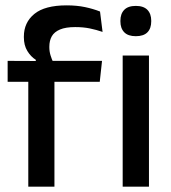

<svg xmlns="http://www.w3.org/2000/svg" viewBox="-20 -696 639 716"><path d="M228.5 -676Q266.5 -676 297.2 -669.5Q328 -663 353 -653L362.5 -577Q339 -585 314.8 -590Q290.5 -595 260.5 -595Q225 -595 203.8 -586Q182.5 -577 173.2 -560.8Q164 -544.5 164 -522V-520Q164 -504 168.5 -489.5Q173 -475 178.5 -463.5L113.5 -461.5V-473Q95 -484.5 82 -505.8Q69 -527 69 -557V-559.5Q69 -612 108 -644Q147 -676 228.5 -676ZM85.5 0V-440.5H183V0ZM8.5 -391V-469L123 -468.5L163 -469H360.5L352 -391ZM437.5 0V-489H535.5V0ZM486.5 -561Q457.5 -561 443.2 -575.8Q429 -590.5 429 -616.5V-618.5Q429 -644.5 443.2 -659.2Q457.5 -674 486.5 -674Q515.5 -674 529.8 -659.2Q544 -644.5 544 -618.5V-616.5Q544 -590 529.8 -575.5Q515.5 -561 486.5 -561Z"/></svg>

Font: Anek Odia Medium
Style: Regular
Weight: 500
Designer: Yesha Goshar & Mahesh Sahu (Odia), Yesha Goshar (Latin)
Foundry: Ek Type
Version: Version 1.003